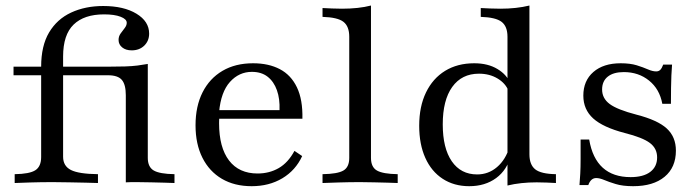

<svg xmlns="http://www.w3.org/2000/svg" viewBox="-20 -652 2495 684"><path d="M428.2 -2.4V-312.9Q428.2 -350.8 414.1 -367.3Q400 -383.9 364.5 -383.9H204.8V-93.5Q204.8 -60.5 232.7 -46.4Q260.5 -32.3 329 -31.5V0Q313.7 -0.8 286.7 -1.2Q259.7 -1.6 228.2 -2.4Q196.8 -3.2 167.7 -3.2Q125.8 -3.2 88.3 -2Q50.8 -0.8 32.3 0V-31.5Q85.5 -32.3 106 -45.6Q126.6 -58.9 126.6 -92.7V-383.9H28.2V-414.5H126.6Q126.6 -488.7 154.8 -536.3Q183.1 -583.9 233.5 -607.3Q283.9 -630.6 347.6 -630.6Q421 -630.6 466.1 -603.2Q511.3 -575.8 511.3 -532.3Q511.3 -506.5 494 -489.5Q476.6 -472.6 449.2 -472.6Q428.2 -472.6 415.3 -483.1Q402.4 -493.5 402.4 -509.7Q402.4 -522.6 409.7 -532.7Q416.9 -542.7 424.2 -552Q431.5 -561.3 431.5 -571Q431.5 -583.9 409.7 -592.3Q387.9 -600.8 350.8 -600.8Q279.8 -600.8 242.3 -564.5Q204.8 -528.2 204.8 -450.8V-414.5H366.9Q400.8 -414.5 425.4 -415.3Q450 -416.1 469.4 -418.5Q488.7 -421 506.5 -424.2V-89.5Q506.5 -57.3 527.4 -44.8Q548.4 -32.3 601.6 -31.5V0Q588.7 -0.8 566.9 -1.2Q545.2 -1.6 519 -2.4Q492.7 -3.2 467.7 -3.2Q458.1 -3.2 448 -3.2Q437.9 -3.2 428.2 -2.4Z M876.6 11.3Q815.3 11.3 770.6 -14.9Q725.8 -41.1 701.2 -89.9Q676.6 -138.7 676.6 -205.6Q676.6 -273.4 701.6 -323Q726.6 -372.6 772.6 -399.6Q818.5 -426.6 881.5 -426.6Q937.1 -426.6 977 -405.6Q1016.9 -384.7 1037.9 -340.7Q1058.9 -296.8 1057.3 -229H728.2L727.4 -259.7H975.8Q977.4 -300 966.5 -330.6Q955.6 -361.3 933.5 -378.6Q911.3 -396 877.4 -396Q831.5 -396 799.2 -360.1Q766.9 -324.2 760.5 -252.4L762.1 -250.8Q761.3 -241.9 760.9 -232.7Q760.5 -223.4 760.5 -212.9Q760.5 -126.6 796 -80.2Q831.5 -33.9 897.6 -33.9Q939.5 -33.9 973 -53.2Q1006.5 -72.6 1029 -114.5L1056.5 -96Q1033.1 -45.2 985.9 -16.9Q938.7 11.3 876.6 11.3Z M1129 0V-31.5Q1182.3 -32.3 1203.2 -44.4Q1224.2 -56.5 1224.2 -89.5V-521Q1224.2 -558.1 1203.6 -574.2Q1183.1 -590.3 1129 -591.9V-623.4Q1144.4 -622.6 1162.5 -621.8Q1180.6 -621 1198.4 -621Q1227.4 -621 1253.6 -623.8Q1279.8 -626.6 1301.6 -632.3V-89.5Q1301.6 -56.5 1323 -44.4Q1344.4 -32.3 1396.8 -31.5V0Q1383.9 -0.8 1362.1 -1.2Q1340.3 -1.6 1314.1 -2.4Q1287.9 -3.2 1262.9 -3.2Q1225 -3.2 1186.7 -2Q1148.4 -0.8 1129 0Z M1787.9 8.9V-521Q1787.9 -558.1 1766.9 -574.2Q1746 -590.3 1692.7 -591.9V-623.4Q1708.1 -622.6 1725.8 -621.8Q1743.5 -621 1762.9 -621Q1791.1 -621 1816.9 -623.8Q1842.7 -626.6 1866.1 -632.3V-102.4Q1866.1 -65.3 1886.7 -48.8Q1907.3 -32.3 1960.5 -31.5V0Q1946 -0.8 1928.2 -1.6Q1910.5 -2.4 1891.9 -2.4Q1863.7 -2.4 1837.5 0.4Q1811.3 3.2 1787.9 8.9ZM1651.6 11.3Q1597.6 11.3 1557.3 -14.9Q1516.9 -41.1 1495.2 -89.5Q1473.4 -137.9 1473.4 -204Q1473.4 -272.6 1497.6 -322.6Q1521.8 -372.6 1565.7 -399.6Q1609.7 -426.6 1669.4 -426.6Q1718.5 -426.6 1752.4 -406Q1786.3 -385.5 1797.6 -354.8L1791.9 -327.4Q1781.5 -354.8 1752.8 -372.2Q1724.2 -389.5 1686.3 -389.5Q1625 -389.5 1591.1 -342.3Q1557.3 -295.2 1557.3 -208.9Q1557.3 -124.2 1589.5 -77.4Q1621.8 -30.6 1679.8 -30.6Q1720.2 -30.6 1750.8 -56.9Q1781.5 -83.1 1795.2 -129L1800 -99.2Q1787.1 -46.8 1747.6 -17.7Q1708.1 11.3 1651.6 11.3Z M2235.5 11.3Q2198.4 11.3 2173.4 3.6Q2148.4 -4 2132.3 -10.9Q2116.1 -17.7 2104 -17.7Q2084.7 -17.7 2075.8 7.3H2044.4Q2046 -11.3 2047.2 -33.5Q2048.4 -55.6 2048.4 -85.5Q2048.4 -115.3 2048.4 -154.8H2079Q2090.3 -87.9 2127.4 -54.4Q2164.5 -21 2226.6 -21Q2271.8 -21 2296.4 -39.5Q2321 -58.1 2321 -91.1Q2321 -123.4 2295.2 -142.7Q2269.4 -162.1 2205.6 -178.2Q2128.2 -198.4 2093.1 -230.2Q2058.1 -262.1 2058.1 -311.3Q2058.1 -364.5 2094 -395.6Q2129.8 -426.6 2191.1 -426.6Q2225 -426.6 2248.4 -419.4Q2271.8 -412.1 2288.3 -404.8Q2304.8 -397.6 2317.7 -397.6Q2326.6 -397.6 2332.3 -403.2Q2337.9 -408.9 2342.7 -421.8H2374.2Q2372.6 -403.2 2371.8 -383.1Q2371 -362.9 2370.6 -338.7Q2370.2 -314.5 2370.2 -282.3H2339.5Q2329.8 -334.7 2292.3 -364.9Q2254.8 -395.2 2202.4 -395.2Q2165.3 -395.2 2145.2 -379Q2125 -362.9 2125 -333.1Q2125 -301.6 2152 -281.5Q2179 -261.3 2247.6 -243.5Q2322.6 -224.2 2355.2 -194.4Q2387.9 -164.5 2387.9 -115.3Q2387.9 -55.6 2347.6 -22.2Q2307.3 11.3 2235.5 11.3Z"/></svg>

Font: Playfair 12pt
Style: Regular
Weight: 400
Designer: Claus Eggers Sørensen
Foundry: Claus Eggers Sørensen
Version: Version 2.000;gftools[0.9.28]